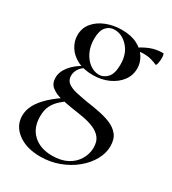

<svg xmlns="http://www.w3.org/2000/svg" viewBox="-167 -486 772 860"><g transform="rotate(30 219.0 -56.5)"><path d="M176 282Q104 282 59.5 248.5Q15 215 15 163Q15 134 30 106Q45 78 77 48Q109 18 160 -13L170 -2Q150 12 130.5 28.5Q111 45 98.5 68Q86 91 86 126Q86 185 122.5 218.5Q159 252 220 252Q266 252 298 235Q330 218 347 189Q364 160 364 128Q364 96 349 77.5Q334 59 309 48.5Q284 38 253.5 32.5Q223 27 193 23Q161 18 130 10.5Q99 3 79 -13Q59 -29 59 -59Q59 -90 83 -119.5Q107 -149 148 -170L156 -164Q136 -153 125.5 -136.5Q115 -120 115 -101Q115 -78 132 -65.5Q149 -53 176 -47Q203 -41 232 -36Q267 -31 301 -24.5Q335 -18 363 -6.5Q391 5 408.5 26.5Q426 48 426 85Q426 121 406.5 156Q387 191 352.5 219.5Q318 248 272.5 265Q227 282 176 282ZM198 -152Q150 -152 117 -169Q84 -186 66.5 -214Q49 -242 49 -273Q49 -310 71.5 -337Q94 -364 131 -378.5Q168 -393 210 -393Q259 -393 291.5 -376Q324 -359 340 -332.5Q356 -306 356 -277Q356 -241 335 -213Q314 -185 278 -168.5Q242 -152 198 -152ZM221 -167Q244 -167 263 -187Q282 -207 282 -255Q282 -310 251.5 -343.5Q221 -377 182 -377Q156 -377 139 -357.5Q122 -338 122 -296Q122 -258 136 -229Q150 -200 172.5 -183.5Q195 -167 221 -167ZM294 -316 295 -349Q326 -371 356 -383Q386 -395 422 -395Q425 -395 426.5 -387.5Q428 -380 428 -371Q428 -359 425 -345Q422 -331 418 -333Q405 -339 387.5 -344Q370 -349 349 -349Q337 -349 325.5 -347Q314 -345 302 -341Z"/></g></svg>

Font: Cormorant Medium
Style: Regular
Weight: 500
Designer: Christian Thalmann (Catharsis Fonts)
Foundry: Catharsis Fonts
Version: Version 4.000